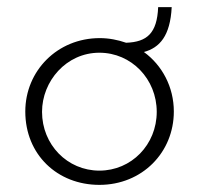

<svg xmlns="http://www.w3.org/2000/svg" viewBox="-20 -511 559 539"><path d="M384 -365C428 -377 458 -410 462 -491H424C421 -418 393 -393 334 -391C311 -399 286 -404 260 -404C141 -404 51 -312 51 -198C51 -77 141 8 259 8C379 8 468 -83 468 -198C468 -267 435 -328 384 -365ZM259 -32C169 -32 98 -105 98 -197C98 -283 166 -363 259 -363C349 -363 420 -289 420 -197C420 -105 349 -32 259 -32Z"/></svg>

Font: Sulaf Light
Style: Regular
Weight: 300
Designer: Bandar Raffah (Arabic) and Santiago Orozco (Latin)
Foundry: Caramella and Typemade
Version: Version 1.005;PS 001.005;hotconv 1.0.88;makeotf.lib2.5.64775